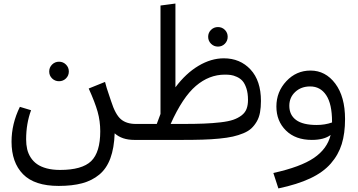

<svg xmlns="http://www.w3.org/2000/svg" viewBox="-20 -787 2016 1080"><path d="M351.1 -345.9Q335 -330.1 312 -330.1Q289.1 -330.1 272.9 -345.9Q256.8 -361.8 256.8 -384.8Q256.8 -407.7 272.9 -423.8Q289.1 -439.9 312 -439.9Q335 -439.9 351.1 -423.8Q367.2 -407.7 367.2 -384.8Q367.2 -361.8 351.1 -345.9ZM755.9 -44.9 735.8 0Q666 0 625 -37.1Q622.1 45.9 600.8 103.5Q579.6 161.1 538.6 195.1Q497.6 229 442.1 243.9Q386.7 258.8 310.1 258.8Q174.3 258.8 109.6 192.9Q44.9 127 44.9 9.8Q44.9 -90.3 91.8 -186L154.8 -167Q127 -91.8 127 -2.9Q127 26.9 132.8 52Q138.7 77.1 152.8 99.1Q167 121.1 188.5 136.2Q210 151.4 242.9 160.2Q275.9 168.9 317.9 168.9Q441.4 168.9 492.7 119.4Q543.9 69.8 543.9 -48.8Q543.9 -106 529.1 -158.7Q514.2 -211.4 479 -289.1L570.8 -326.2Q574.7 -310.1 580.3 -292Q585.9 -273.9 593.8 -251.2Q601.6 -228.5 605 -217.8Q628.9 -142.6 660.2 -116.2Q691.4 -89.8 744.1 -89.8Z M1238.8 -459Q1330.6 -459 1389.2 -396Q1447.8 -333 1447.8 -219.2Q1447.8 -183.1 1442.6 -154.8Q1437.5 -126.5 1424.6 -104Q1411.6 -81.5 1394.5 -65.4Q1377.4 -49.3 1349.4 -37.6Q1321.3 -25.9 1289.8 -18.8Q1258.3 -11.7 1212.6 -7.3Q1167 -2.9 1118.9 -1.5Q1070.8 0 1004.9 0H733.9L734.9 -2.9L715.8 -45.9L743.7 -89.8H861.8L882.8 -146V-755.9L966.8 -767.1V-295.9Q1025.4 -374.5 1096.4 -416.7Q1167.5 -459 1238.8 -459ZM1244.9 -541Q1229 -524.9 1206.1 -524.9Q1183.1 -524.9 1167 -541Q1150.9 -557.1 1150.9 -580.1Q1150.9 -603 1167 -618.9Q1183.1 -634.8 1206.1 -634.8Q1229 -634.8 1244.9 -618.9Q1260.7 -603 1260.7 -580.1Q1260.7 -557.1 1244.9 -541ZM1004.9 -89.8Q1077.1 -89.8 1126.7 -91.8Q1176.3 -93.8 1220.7 -98.9Q1265.1 -104 1292 -113.3Q1318.8 -122.6 1338.9 -137.9Q1358.9 -153.3 1366.9 -174.6Q1375 -195.8 1375 -225.1Q1375 -262.7 1366 -290Q1356.9 -317.4 1344 -331.8Q1331.1 -346.2 1312 -354.7Q1293 -363.3 1278.1 -365.2Q1263.2 -367.2 1244.6 -367.2Q1156.2 -367.2 1081.8 -303.7Q1007.3 -240.2 939.9 -89.8Z M1726.6 -390.1Q1811 -390.1 1866 -316.7Q1920.9 -243.2 1920.9 -117.2Q1920.9 -36.6 1902.3 23.4Q1883.8 83.5 1840.8 132.8Q1797.9 182.1 1725.1 216.3Q1652.3 250.5 1545.9 272.9L1517.6 186Q1670.9 152.3 1745.8 101.3Q1820.8 50.3 1839.8 -27.8Q1802.7 0 1733.9 0Q1642.1 0 1588.4 -53Q1534.7 -106 1534.7 -188Q1534.7 -270.5 1590.6 -330.3Q1646.5 -390.1 1726.6 -390.1ZM1761.7 -84Q1807.6 -84 1847.7 -98.1V-103Q1847.7 -202.1 1814.9 -251.5Q1782.2 -300.8 1724.6 -300.8Q1673.8 -300.8 1640.6 -269.8Q1607.4 -238.8 1607.4 -191.9Q1607.4 -140.1 1645.5 -112.1Q1683.6 -84 1761.7 -84Z"/></svg>

Font: FiraGO
Style: Regular
Weight: 400
Designer: bBox Type
Foundry: bBox Type GmbH
Version: Version 1.001;PS 001.001;hotconv 1.0.88;makeotf.lib2.5.64775